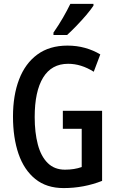

<svg xmlns="http://www.w3.org/2000/svg" viewBox="-20 -959 598 989"><path d="M303.7 -388.2H505.9V-27.3Q411.6 9.8 307.6 9.8Q219.7 9.8 161.9 -36.9Q104 -83.5 75.4 -166.5Q46.9 -249.5 46.9 -358.9Q46.9 -467.8 78.4 -550Q109.9 -632.3 172.4 -678.2Q234.9 -724.1 327.6 -724.1Q375.5 -724.1 418.2 -712.2Q460.9 -700.2 496.6 -678.7L462.9 -589.4Q397.9 -630.4 331.1 -630.4Q245.6 -630.4 202.1 -559.3Q158.7 -488.3 158.7 -356Q158.7 -276.4 174.8 -215.1Q190.9 -153.8 225.6 -119.4Q260.3 -85 314.9 -85Q362.8 -85 400.9 -98.6V-295.4H303.7ZM461.4 -939V-929.7Q448.2 -909.7 424.6 -881.8Q400.9 -854 374.3 -826.4Q347.7 -798.8 325.7 -778.8H255.4V-791Q283.2 -831.1 304.4 -867.9Q325.7 -904.8 342.3 -939Z"/></svg>

Font: Open Sans Condensed SemiBold
Style: Regular
Weight: 600
Width: 3
Designer: Monotype Design Team
Foundry: Monotype Imaging Inc.
Version: Version 3.000; ttfautohint (v1.8.4)